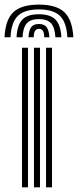

<svg xmlns="http://www.w3.org/2000/svg" viewBox="-50 -805 336 825"><path d="M117.2 -785.2Q192.2 -785.2 226.6 -752.6Q261 -720 265.2 -644.8H239.5Q236 -709 207.6 -736.8Q179.2 -764.5 117.2 -764.5Q55.2 -764.5 26.8 -736.8Q-1.8 -709 -4.8 -644.8H-30.5Q-27 -720 7.4 -752.6Q41.8 -785.2 117.2 -785.2ZM117.2 -743.8Q166 -743.8 188.4 -720.8Q210.8 -697.8 213.8 -644.8H188Q185.8 -686.5 169.4 -704.8Q153 -723 117.2 -723Q81.5 -723 65.1 -704.8Q48.8 -686.5 46.8 -644.8H21Q23.8 -697.8 46 -720.8Q68.2 -743.8 117.2 -743.8ZM117.2 -702Q139.5 -702 150 -688.8Q160.5 -675.5 162.2 -644.8H139.8Q140.2 -664.2 134.1 -672.8Q128 -681.2 117.2 -681.2Q107 -681.2 100.9 -672.8Q94.8 -664.2 95 -644.8H72.5Q74 -675.5 84.4 -688.8Q94.8 -702 117.2 -702ZM147.8 0V-600H173.5V0ZM44.5 0V-600H70.2V0ZM96 0V-600H121.8V0Z"/></svg>

Font: Big Shoulders Inline Display Thin ExtraBold
Style: Regular
Weight: 800
Version: Version 2.002